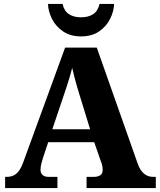

<svg xmlns="http://www.w3.org/2000/svg" viewBox="-20 -956 812 976"><path d="M6 0V-57H15Q32 -57 46.5 -63Q61 -69 73.5 -84Q86 -99 97 -128L311 -714H472L679 -127Q688 -101 700 -86Q712 -71 726.5 -64Q741 -57 758 -57H772V0H420V-57H460Q475 -57 488.5 -64.5Q502 -72 502 -92Q502 -101 500.5 -110Q499 -119 496.5 -126.5Q494 -134 492 -138L459 -233H225L199 -155Q197 -147 193.5 -136Q190 -125 188 -113.5Q186 -102 186 -93Q186 -76 196.5 -66.5Q207 -57 226 -57H272V0ZM246 -299H438L383 -478Q377 -498 370.5 -520Q364 -542 358 -565.5Q352 -589 347 -611Q342 -590 335 -567Q328 -544 321 -522Q314 -500 307 -480ZM392 -771Q338 -771 300.5 -796.5Q263 -822 244 -860.5Q225 -899 224 -936H298Q306 -900 330.5 -884Q355 -868 392 -868Q429 -868 453.5 -884Q478 -900 486 -936H560Q559 -899 540 -860.5Q521 -822 484 -796.5Q447 -771 392 -771Z"/></svg>

Font: Noto Serif Kannada ExtraBold
Style: Regular
Weight: 800
Version: Version 2.003